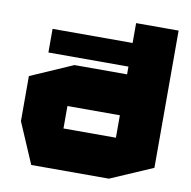

<svg xmlns="http://www.w3.org/2000/svg" viewBox="-85 -868 947 952"><g transform="rotate(10 388.0 -391.5)"><path d="M121 -564V-683H524V-783H738V-322H737L736 -323L738 -320V-92L525 0H134L46 -205V-432L259 -525H524V-564ZM260 -319V-206H524V-319Z"/></g></svg>

Font: Foldit Thin ExtraBold
Style: Regular
Weight: 800
Version: Version 1.003